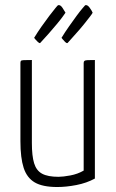

<svg xmlns="http://www.w3.org/2000/svg" viewBox="-20 -741 464 771"><path d="M210 10Q151 10 119.5 -8.5Q88 -27 75 -67Q62 -107 62 -174V-488Q62 -494 64 -496.5Q66 -499 75.5 -499.5Q85 -500 108 -500V-167Q108 -115 117 -85.5Q126 -56 149 -43.5Q172 -31 215 -31Q233 -31 262.5 -36.5Q292 -42 316 -56V-488Q316 -494 319 -496.5Q322 -499 331.5 -499.5Q341 -500 361 -500V-24Q328 -6 287 2Q246 10 210 10ZM141 -568Q138 -567 132 -572.5Q126 -578 121.5 -583.5Q117 -589 117 -589Q131 -612 147.5 -635.5Q164 -659 178.5 -678Q193 -697 202.5 -708.5Q212 -720 213 -720Q222 -723 231 -709.5Q240 -696 243 -690Q241 -687 232 -674.5Q223 -662 208 -644Q193 -626 175.5 -606Q158 -586 141 -568ZM251 -568Q247 -567 241.5 -572.5Q236 -578 231.5 -583.5Q227 -589 227 -589Q241 -612 257.5 -635.5Q274 -659 288 -678Q302 -697 312 -708.5Q322 -720 322 -720Q331 -723 340.5 -709.5Q350 -696 352 -690Q351 -687 341.5 -674.5Q332 -662 317.5 -644Q303 -626 285 -606Q267 -586 251 -568Z"/></svg>

Font: Yanone Kaffeesatz ExtraLight Light
Style: Regular
Weight: 300
Version: Version 2.003